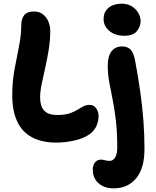

<svg xmlns="http://www.w3.org/2000/svg" viewBox="-20 -773 856 1053"><path d="M289.2 9Q209.2 9 155 -20.2Q100.8 -49.4 74 -107.4Q47.2 -165.4 47.2 -251Q47.2 -326 59.7 -392.6Q72.2 -459.2 84.4 -519.9Q96.6 -580.6 96.6 -634.8Q96.6 -668 112.1 -689Q127.6 -710 165.8 -710Q196.4 -710 216.3 -693.9Q236.2 -677.8 245.9 -653.3Q255.6 -628.8 255.6 -604Q255.6 -553 247.3 -501.2Q239 -449.4 227.8 -400.7Q216.6 -352 208.3 -310.6Q200 -269.2 200 -238.4Q200 -191 221.9 -166.7Q243.8 -142.4 295.4 -142.4Q335.8 -142.4 360.9 -151Q386 -159.6 403.4 -170.1Q420.8 -180.6 436.1 -189.2Q451.4 -197.8 472 -197.8Q493.8 -197.8 507.2 -179.2Q520.6 -160.6 520.6 -137.4Q520.6 -110.2 510.3 -85.2Q500 -60.2 476.6 -40.6Q441.8 -14.6 390.4 -2.8Q339 9 289.2 9ZM603.4 260Q567.2 260 541.3 246.3Q515.4 232.6 502.1 209.8Q488.8 187 488.8 160Q488.8 132.4 501.3 117.4Q513.8 102.4 534 102.4Q540.6 102.4 545.8 103.5Q551 104.6 556.1 105.9Q561.2 107.2 567 108.3Q572.8 109.4 580.8 109.4Q600.8 109.4 611.9 90Q623 70.6 623 37.6Q623 -50.6 615.2 -115.3Q607.4 -180 597.1 -230.2Q586.8 -280.4 578.9 -323.9Q571 -367.4 571 -413Q571 -466 592.2 -492.2Q613.4 -518.4 650 -518.4Q678.4 -518.4 695.4 -501.7Q712.4 -485 720.6 -442.4Q738 -350.2 749.5 -267.8Q761 -185.4 766.7 -108.7Q772.4 -32 772.4 44Q772.4 151 726.2 205.5Q680 260 603.4 260ZM662 -576.8Q610.8 -576.8 579.5 -603.6Q548.2 -630.4 548.2 -668.2Q548.2 -708.8 575.9 -730.8Q603.6 -752.8 647 -752.8Q680.4 -752.8 703.7 -737.8Q727 -722.8 739.1 -700.9Q751.2 -679 751.2 -656.8Q751.2 -628 730.7 -602.4Q710.2 -576.8 662 -576.8Z"/></svg>

Font: Shantell Sans Light
Style: Regular
Weight: 300
Designer: Stephen Nixon, Anya Danilova, Shantell Martin
Foundry: Arrow Type
Version: Version 1.011;[c5ecc13dd]